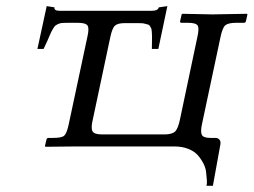

<svg xmlns="http://www.w3.org/2000/svg" viewBox="-20 -476 824 624"><path d="M386.2 -400.9Q362.8 -400.9 353.8 -392.8Q344.7 -384.8 338.4 -355L281.7 -87.9Q274.9 -60.1 280.5 -49.6Q286.1 -39.1 311.5 -39.1H514.2Q540 -39.1 549.8 -49.3Q559.1 -59.6 564.9 -87.9L621.1 -354Q627.9 -383.3 622.6 -392.6Q617.2 -401.9 591.3 -401.9H570.3Q564 -401.9 565.4 -407.2L570.3 -429.2L572.8 -431.2L670.4 -429.2L782.7 -431.2L784.2 -429.2L779.3 -407.2Q778.3 -401.9 772.5 -401.9H747.6Q721.7 -401.9 711.9 -393.6Q702.6 -384.8 696.3 -354L637.2 -76.2Q630.9 -48.8 635.7 -38.3Q640.6 -27.8 663.1 -27.8H680.2Q688 -27.8 692.9 -22.5Q697.8 -17.1 696.3 -6.8L671.9 127.9H650.9Q653.3 121.6 652.3 109.9Q651.4 98.1 649.9 83.7Q648.4 69.3 640.6 54.4Q632.8 39.6 622.1 27.6Q611.3 15.6 591.8 7.8Q572.3 0 546.9 0H221.2L127.9 1L126 -1L130.9 -22Q132.3 -27.8 137.2 -27.8H152.8Q180.2 -27.8 188.5 -34.9Q196.8 -42 203.1 -70.8L263.7 -355Q270.5 -383.8 264.6 -392.8Q258.8 -401.9 232.4 -401.9H200.2Q189 -401.9 182.1 -401.4Q175.3 -400.9 168.9 -397.9Q162.6 -395 159.7 -392.6Q156.7 -390.1 151.9 -381.8Q147 -373.5 144.3 -367.2Q141.6 -360.8 134.8 -345.2L121.6 -316.9H101.6L131.8 -456.1L157.2 -452.1Q155.8 -447.3 159.7 -444.1Q163.6 -440.9 174.8 -440.9H473.6Q493.2 -440.9 496.1 -452.1L523.9 -456.1L494.6 -316.9H473.6Q473.6 -325.7 473.9 -339.4Q474.1 -353 474.1 -357.9Q474.1 -362.8 473.4 -371.8Q472.7 -380.9 471.7 -383.1Q470.7 -385.3 468 -390.1Q465.3 -395 461.9 -396L452.6 -398.4Q446.8 -400.4 439.7 -400.6Q432.6 -400.9 422.4 -400.9Z"/></svg>

Font: Linux Biolinum G
Style: Italic
Weight: 400
Italic angle: -12°
Designer: Philipp H. Poll
Foundry: Philipp H. Poll
Version: Version 0.5.1